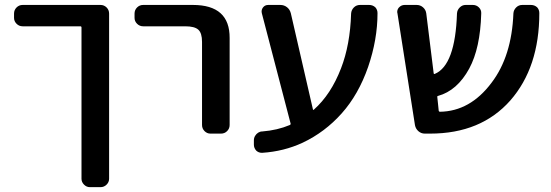

<svg xmlns="http://www.w3.org/2000/svg" viewBox="-20 -565 2243 781"><path d="M388.7 -544.9Q403.3 -544.9 413.6 -534.7Q423.8 -524.4 423.8 -509.8V162.1Q423.8 175.8 413.6 186Q403.3 196.3 388.7 196.3H345.7Q332 196.3 321.8 186Q311.5 175.8 311.5 162.1V-453.1Q311.5 -458 306.6 -458H72.3Q57.6 -458 47.4 -468.3Q37.1 -478.5 37.1 -492.2V-509.8Q37.1 -524.4 47.4 -534.7Q57.6 -544.9 72.3 -544.9Z M562.5 -458Q547.9 -458 537.6 -468.3Q527.3 -478.5 527.3 -492.2V-509.8Q527.3 -524.4 537.6 -534.7Q547.9 -544.9 562.5 -544.9H764.6Q915 -544.9 914.1 -410.2V-56.6Q914.1 -42 903.8 -31.7Q893.6 -21.5 878.9 -21.5H835.9Q822.3 -21.5 812 -31.7Q801.8 -42 801.8 -56.6V-394.5Q801.8 -430.7 786.6 -444.3Q771.5 -458 733.4 -458Z M1252.9 -120.1Q1253.9 -116.2 1256.8 -119.1Q1326.2 -180.7 1367.2 -287.1Q1404.3 -382.8 1408.2 -509.8Q1409.2 -524.4 1419.4 -534.7Q1429.7 -544.9 1444.3 -544.9H1481.4Q1496.1 -544.9 1506.8 -535.2Q1515.6 -525.4 1515.6 -511.7Q1515.6 -404.3 1477.5 -293Q1438.5 -180.7 1370.1 -104Q1301.8 -27.3 1210.9 15.6Q1134.8 50.8 1046.9 56.6Q1045.9 56.6 1044.9 56.6Q1032.2 56.6 1022.5 47.9Q1012.7 37.1 1012.7 23.4V5.9Q1012.7 -3.9 1017.6 -12.2Q1022.5 -20.5 1030.3 -25.4Q1038.1 -30.3 1046.9 -30.3Q1108.4 -35.2 1159.2 -56.6Q1163.1 -58.6 1162.1 -62.5L1044.9 -511.7Q1042 -524.4 1049.8 -534.7Q1057.6 -544.9 1071.3 -544.9H1120.1Q1135.7 -544.9 1147.5 -535.6Q1159.2 -526.4 1163.1 -510.7Z M2139.6 -544.9Q2154.3 -544.9 2165 -535.2Q2173.8 -525.4 2173.8 -511.7Q2173.8 -291 2055.7 -156.2Q1936.5 -21.5 1729.5 -21.5H1708Q1693.4 -21.5 1682.1 -31.2Q1670.9 -41 1668 -55.7L1596.7 -510.7Q1595.7 -513.7 1595.7 -515.6Q1595.7 -526.4 1602.5 -534.2Q1612.3 -544.9 1626 -544.9H1674.8Q1689.5 -544.9 1700.7 -535.2Q1711.9 -525.4 1713.9 -510.7L1744.1 -266.6Q1745.1 -262.7 1749 -264.6Q1832 -299.8 1838.9 -510.7Q1839.8 -524.4 1850.1 -534.7Q1860.4 -544.9 1874 -544.9H1903.3Q1918 -544.9 1928.2 -534.7Q1938.5 -524.4 1937.5 -509.8Q1933.6 -369.1 1888.7 -286.1Q1839.8 -196.3 1761.7 -174.8Q1757.8 -173.8 1758.8 -169.9Q1759.8 -161.1 1761.7 -142.6Q1763.7 -124 1764.6 -114.3Q1765.6 -110.4 1769.5 -110.4Q1892.6 -112.3 1979.5 -228.5Q2061.5 -335.9 2068.4 -510.7Q2069.3 -524.4 2079.6 -534.7Q2089.8 -544.9 2104.5 -544.9Z"/></svg>

Font: Gen Jyuu GothicL Medium
Style: Regular
Weight: 500
Designer: [Source Han Sans]
Ryoko NISHIZUKA  (kana & ideographs); Paul D. Hunt (Latin, Greek & Cyrillic); Wenlong ZHANG  (bopomofo
Version: Version 1.002.20150607